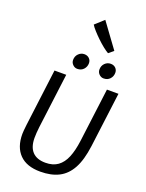

<svg xmlns="http://www.w3.org/2000/svg" viewBox="-219 -1340 1106 1451"><g transform="rotate(20 334.5 -615.0)"><path d="M294.9 8Q185.2 8 128.2 -50Q71.2 -108 71.2 -212.9Q71.2 -224.6 72.8 -242.6Q74.5 -260.6 77.8 -290.3L135.8 -747H230.2L173.9 -305.5Q170.9 -280.5 169.4 -258.4Q167.9 -236.3 167.9 -217.9Q167.9 -144.4 203.5 -106.4Q239.1 -68.5 308.4 -68.5Q369 -68.5 408 -96.8Q447.1 -125.1 469.5 -179.6Q491.9 -234.2 502.2 -313.3L557.5 -747H650.1L593.5 -304.5Q586 -248.1 573.1 -202.5Q560.2 -156.9 541.6 -122.7Q504.2 -54 443.2 -23Q382.3 8 294.9 8ZM292.2 -817.6Q271.7 -817.6 256 -833.3Q240.2 -849 240.2 -870.7Q240.2 -900.9 260.1 -920.6Q279.9 -940.4 306.4 -940.4Q330.7 -940.4 346.2 -925.4Q361.7 -910.4 361.7 -887.8Q361.7 -858.9 342.6 -838.2Q323.6 -817.6 292.2 -817.6ZM504.1 -817.6Q483.2 -817.6 467.6 -833.3Q452.1 -849 452.1 -870.7Q452.1 -901.3 471.8 -920.9Q491.5 -940.4 518.3 -940.4Q542.9 -940.4 558.2 -925.4Q573.5 -910.4 573.5 -887.8Q573.5 -858.9 554.5 -838.2Q535.6 -817.6 504.1 -817.6ZM509.9 -1041 470.9 -1008.4Q452.6 -1018.5 427 -1038.9Q401.4 -1059.3 375.1 -1084.6Q348.8 -1109.9 327.3 -1133.9Q305.7 -1157.9 295.7 -1174.9L365.6 -1238.2Z"/></g></svg>

Font: Merriweather Sans Variable Regular
Style: Italic
Weight: 300
Italic angle: -8°
Designer: Eben Sorkin
Foundry: Eben Sorkin
Version: Version 2.001